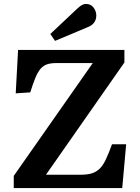

<svg xmlns="http://www.w3.org/2000/svg" viewBox="-20 -957 712 977"><path d="M50 0V-62L452 -636H265Q238 -636 219 -629.5Q200 -623 186 -606.5Q172 -590 160 -561Q148 -532 134 -487L60 -482L72 -703H613V-639L214 -68H393Q425 -68 447.5 -75Q470 -82 487 -98.5Q504 -115 518.5 -145.5Q533 -176 550 -223H622L602 0ZM260 -749 236 -784 373 -913Q387 -926 397 -931.5Q407 -937 417 -937Q442 -937 456 -918.5Q470 -900 470 -878Q470 -857 458.5 -841.5Q447 -826 422 -817Z"/></svg>

Font: Literata 18pt SemiBold
Style: Regular
Weight: 600
Designer: Latin by Veronika Burian and Jose Scaglione. Greek by Irene Vlachou. Cyrillic by Vera Evstafieva.
Foundry: TypeTogether
Version: Version 3.103;gftools[0.9.29]